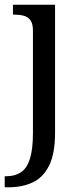

<svg xmlns="http://www.w3.org/2000/svg" viewBox="-32 -556 352 816"><path d="M-12 240V193H-5Q31 193 56.5 176.5Q82 160 95 119.5Q108 79 108 9V-426Q108 -456 97 -470.5Q86 -485 67.5 -489.5Q49 -494 27 -494H23V-536H202V8Q202 97 176.5 148Q151 199 106.5 219.5Q62 240 4 240Z"/></svg>

Font: Noto Serif Gurmukhi
Style: Regular
Weight: 400
Designer: Vaibhav Singh and the Monotype Design Team
Foundry: Monotype Imaging Inc.
Version: Version 2.003